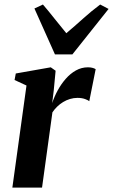

<svg xmlns="http://www.w3.org/2000/svg" viewBox="-20 -850 512 870"><path d="M36 0 100 -462.5 46 -487.5 51.5 -517 210 -545 232 -529.5 223.5 -440 216.5 -383Q226 -412 241.5 -440.5Q257 -469 277.8 -492.8Q298.5 -516.5 324 -530.8Q349.5 -545 378.5 -545Q391.5 -545 400.5 -542.2Q409.5 -539.5 413.5 -536.5L384.5 -391.5Q380.5 -395.5 365.8 -401Q351 -406.5 331 -406.5Q314 -406.5 297.2 -401.5Q280.5 -396.5 265.8 -387.5Q251 -378.5 238.8 -366.5Q226.5 -354.5 217.5 -341L170.5 0ZM229 -603.5 136 -811.5 174.5 -829.5Q200 -800 226.5 -766.2Q253 -732.5 280.5 -699.5Q319 -732 355.8 -765.2Q392.5 -798.5 434 -829.5L472 -809.5L308 -603.5Z"/></svg>

Font: Merriweather 72pt
Style: Bold Italic
Weight: 700
Italic angle: -7.8°
Version: Version 2.101